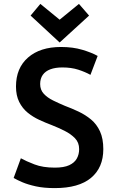

<svg xmlns="http://www.w3.org/2000/svg" viewBox="-20 -950 600 985"><path d="M261 15Q205 15 164 6Q123 -3 95 -15Q67 -27 50 -37L87 -138Q114 -123 157 -106.5Q200 -90 261 -90Q308 -90 335 -102.5Q362 -115 374 -136.5Q386 -158 386 -185Q386 -219 364.5 -241Q343 -263 311 -279Q279 -295 246 -308Q214 -320 181.5 -335Q149 -350 122 -372Q95 -394 78.5 -427Q62 -460 62 -506Q62 -601 124 -655Q186 -709 293 -709Q354 -709 402.5 -694.5Q451 -680 481 -663L444 -566Q417 -581 381.5 -592.5Q346 -604 300 -604Q264 -604 238.5 -594.5Q213 -585 199.5 -566Q186 -547 186 -519Q186 -489 204.5 -469Q223 -449 252.5 -434.5Q282 -420 313 -407Q348 -394 383 -377.5Q418 -361 447 -337Q476 -313 493 -276Q510 -239 510 -185Q510 -90 447 -37.5Q384 15 261 15ZM286 -732 137 -870 187 -930 286 -849 385 -930 437 -870Z"/></svg>

Font: Ubuntu Sans Mono SemiBold
Style: Regular
Weight: 600
Monospace: yes
Designer: Dalton Maag Ltd
Foundry: Dalton Maag Ltd
Version: Version 1.006